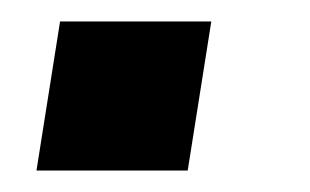

<svg xmlns="http://www.w3.org/2000/svg" viewBox="-20 -159 289 179"><path d="M14 0 36 -139H177L155 0Z"/></svg>

Font: Nunito Sans 10pt SemiCondensed
Style: Bold Italic
Weight: 700
Width: 4
Italic angle: -9°
Designer: Vernon Adams
Foundry: Vernon Adams
Version: Version 3.101;gftools[0.9.27]